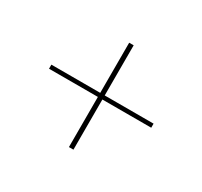

<svg xmlns="http://www.w3.org/2000/svg" viewBox="-109 -694 818 776"><g transform="rotate(30 300.0 -305.5)"><path d="M311 -62V-296H539V-315H311V-549H290V-315H62V-296H290V-62Z"/></g></svg>

Font: IBM Plex Devanagari Thin
Style: Regular
Weight: 100
Designer: Mike Abbink, Paul van der Laan, Pieter van Rosmalen, Erin McLaughlin
Foundry: Bold Monday
Version: Version 1.0